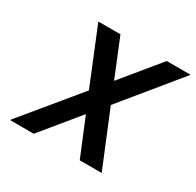

<svg xmlns="http://www.w3.org/2000/svg" viewBox="-152 -869 1058 1038"><g transform="rotate(30 377.0 -350.0)"><path d="M412 -465 316 -700H178L320 -352L30 0H179L370 -233L466 0H603L462 -343L754 -700H605Z"/></g></svg>

Font: Advent Pro
Style: Italic
Weight: 400
Italic angle: -12°
Designer: VivaRado, Andreas Kalpakidis
Foundry: VivaRado, Andreas Kalpakidis
Version: Version 3.000